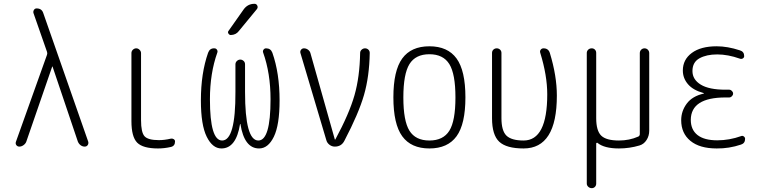

<svg xmlns="http://www.w3.org/2000/svg" viewBox="-20 -775 4040 1015"><path d="M82 0Q72.3 0 66.4 -7.8Q60.5 -15.6 64.5 -26.4L228.5 -485.4Q231.4 -493.2 228.5 -501L157.2 -705.1Q154.3 -713.9 159.2 -722.2Q164.1 -730.5 173.8 -730.5Q201.2 -730.5 209 -705.1L446.3 -26.4Q449.2 -16.6 443.8 -8.3Q438.5 0 427.7 0Q416 0 406.2 -7.3Q396.5 -14.6 391.6 -26.4L257.8 -422.9Q257.8 -423.8 256.8 -423.8Q255.9 -423.8 255.9 -422.9L119.1 -26.4Q115.2 -15.6 104.5 -7.8Q93.8 0 82 0Z M815.4 9.8Q735.4 9.8 705.1 -21Q674.8 -51.8 674.8 -134.8V-494.1Q674.8 -504.9 682.6 -512.2Q690.4 -519.5 700.2 -519.5Q710 -519.5 717.8 -511.7Q725.6 -503.9 725.6 -494.1V-139.6Q725.6 -75.2 744.1 -54.7Q762.7 -34.2 820.3 -34.2Q849.6 -34.2 882.8 -42Q890.6 -43.9 897.9 -39.6Q905.3 -35.2 905.3 -27.3Q905.3 -2.9 882.8 2Q848.6 9.8 815.4 9.8Z M1150.4 9.8Q1103.5 9.8 1072.8 -52.2Q1042 -114.3 1042 -244.1Q1042 -387.7 1080.1 -496.1Q1088.9 -520.5 1113.3 -519.5Q1122.1 -519.5 1127 -512.2Q1131.8 -504.9 1128.9 -497.1Q1089.8 -387.7 1089.8 -250Q1089.8 -32.2 1154.3 -32.2Q1225.6 -32.2 1224.6 -289.1V-434.6Q1224.6 -445.3 1232.4 -452.6Q1240.2 -460 1250 -460Q1259.8 -460 1267.6 -453.1Q1275.4 -446.3 1275.4 -434.6V-289.1Q1275.4 -32.2 1345.7 -32.2Q1410.2 -32.2 1410.2 -250Q1410.2 -387.7 1371.1 -497.1Q1368.2 -504.9 1373 -512.2Q1377.9 -519.5 1386.7 -519.5Q1411.1 -519.5 1419.9 -496.1Q1458 -387.7 1458 -244.1Q1458 -114.3 1427.7 -52.2Q1397.5 9.8 1349.6 9.8Q1271.5 9.8 1251 -119.1Q1251 -120.1 1250 -120.1Q1249 -120.1 1249 -119.1Q1228.5 9.8 1150.4 9.8ZM1267.6 -724.6Q1289.1 -754.9 1325.2 -754.9Q1335.9 -754.9 1340.3 -745.1Q1344.7 -735.4 1337.9 -726.6L1242.2 -610.4Q1227.5 -590.8 1200.2 -589.8Q1192.4 -589.8 1187.5 -597.7Q1182.6 -605.5 1188.5 -612.3Z M1705.1 -34.2 1568.4 -494.1Q1565.4 -503.9 1571.3 -511.7Q1577.1 -519.5 1586.9 -519.5Q1598.6 -519.5 1608.4 -512.2Q1618.2 -504.9 1621.1 -494.1L1750 -38.1Q1750 -37.1 1751 -37.1Q1752.9 -37.1 1752.9 -38.1Q1826.2 -173.8 1854 -271.5Q1881.8 -369.1 1883.8 -495.1Q1883.8 -504.9 1891.6 -512.2Q1899.4 -519.5 1909.7 -519.5Q1919.9 -519.5 1927.2 -512.7Q1934.6 -505.9 1934.6 -495.1Q1932.6 -371.1 1904.3 -272.9Q1876 -174.8 1800.8 -31.2Q1785.2 0 1750 0Q1734.4 0 1721.7 -9.8Q1709 -19.5 1705.1 -34.2Z M2355.5 -436Q2323.2 -488.3 2250 -488.3Q2176.8 -488.3 2144.5 -436Q2112.3 -383.8 2112.3 -259.8Q2112.3 -135.7 2144.5 -84Q2176.8 -32.2 2250 -32.2Q2323.2 -32.2 2355.5 -84Q2387.7 -135.7 2387.7 -259.8Q2387.7 -383.8 2355.5 -436ZM2393.6 -54.7Q2346.7 9.8 2250 9.8Q2153.3 9.8 2106.4 -54.7Q2059.6 -119.1 2059.6 -260.3Q2059.6 -401.4 2106.4 -465.8Q2153.3 -530.3 2250 -530.3Q2346.7 -530.3 2393.6 -465.8Q2440.4 -401.4 2440.4 -260.3Q2440.4 -119.1 2393.6 -54.7Z M2748 9.8Q2657.2 9.8 2619.1 -25.9Q2581.1 -61.5 2581.1 -150.4V-495.1Q2581.1 -505.9 2588.4 -512.7Q2595.7 -519.5 2606 -519.5Q2616.2 -519.5 2623.5 -512.7Q2630.9 -505.9 2630.9 -495.1V-150.4Q2630.9 -84 2657.2 -58.1Q2683.6 -32.2 2748 -32.2Q2873 -32.2 2873 -276.4Q2873 -376 2835.9 -496.1Q2833 -504.9 2838.4 -512.2Q2843.8 -519.5 2853.5 -519.5Q2878.9 -519.5 2886.7 -495.1Q2923.8 -374 2923.8 -269.5Q2923.8 9.8 2748 9.8Z M3108.4 219.7Q3097.7 219.7 3089.8 212.4Q3082 205.1 3082 195.3V-495.1Q3082 -504.9 3089.4 -512.2Q3096.7 -519.5 3108.4 -519.5Q3118.2 -519.5 3125 -512.7Q3131.8 -505.9 3131.8 -495.1V-150.4Q3131.8 -84 3158.2 -58.1Q3184.6 -32.2 3252 -32.2Q3306.6 -32.2 3353.5 -52.7Q3361.3 -55.7 3362.3 -65.4V-494.1Q3362.3 -504.9 3369.6 -512.2Q3377 -519.5 3387.2 -519.5Q3397.5 -519.5 3404.8 -512.2Q3412.1 -504.9 3412.1 -494.1V-84Q3412.1 -56.6 3397.9 -34.7Q3383.8 -12.7 3360.4 -5.9Q3307.6 9.8 3252 9.8Q3174.8 9.8 3138.7 -19.5Q3137.7 -21.5 3134.8 -20Q3131.8 -18.6 3131.8 -16.6V195.3Q3131.8 206.1 3125 212.9Q3118.2 219.7 3108.4 219.7Z M3700.2 -280.3Q3701.2 -280.3 3701.2 -281.2Q3701.2 -283.2 3699.2 -283.2Q3644.5 -297.9 3617.2 -329.6Q3589.8 -361.3 3589.8 -402.3Q3589.8 -460 3637.2 -495.1Q3684.6 -530.3 3768.6 -530.3Q3826.2 -530.3 3891.6 -508.8Q3914.1 -502 3914.1 -478.5Q3914.1 -470.7 3907.2 -466.3Q3900.4 -461.9 3891.6 -464.8Q3828.1 -487.3 3771.5 -487.3Q3714.8 -487.3 3677.7 -466.8Q3640.6 -446.3 3640.6 -399.4Q3640.6 -354.5 3684.6 -327.6Q3728.5 -300.8 3815.4 -300.8H3835Q3842.8 -300.8 3849.1 -294.4Q3855.5 -288.1 3855.5 -280.3Q3855.5 -272.5 3849.1 -266.1Q3842.8 -259.8 3835 -259.8H3815.4Q3632.8 -259.8 3631.8 -141.6Q3631.8 -88.9 3667.5 -61Q3703.1 -33.2 3771.5 -33.2Q3835.9 -33.2 3898.4 -55.7Q3905.3 -58.6 3912.1 -53.7Q3918.9 -48.8 3918.9 -41Q3918.9 -17.6 3897.5 -10.7Q3834 10.7 3768.6 9.8Q3678.7 9.8 3629.9 -30.3Q3581.1 -70.3 3581.1 -139.6Q3581.1 -187.5 3610.4 -227.1Q3639.6 -266.6 3700.2 -280.3Z"/></svg>

Font: Rounded-X Mgen+ 1mn light
Style: Regular
Weight: 200
Designer: [Source Han Sans]
Ryoko NISHIZUKA  (kana & ideographs); Paul D. Hunt (Latin, Greek & Cyrillic); Wenlong ZHANG  (bopomofo
Version: Version 1.059.20150602